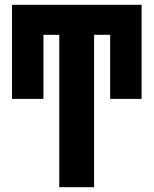

<svg xmlns="http://www.w3.org/2000/svg" viewBox="-20 -780 640 800"><path d="M372 0V-635H439V-368H570V-760H30V-368H161V-635H227V0Z"/></svg>

Font: Noto Sans Mono UI
Style: Bold
Weight: 700
Designer: Monotype Design team
Foundry: Monotype Imaging Inc.
Version: 1.000